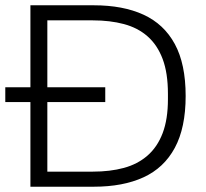

<svg xmlns="http://www.w3.org/2000/svg" viewBox="-20 -706 779 726"><path d="M0 -320V-376H378V-320ZM95 0V-686H335Q445 -686 522.5 -650.5Q600 -615 641 -539.5Q682 -464 682 -343Q682 -223 641 -147Q600 -71 522.5 -35.5Q445 0 335 0ZM159 -57H331Q396 -57 448 -71Q500 -85 537.5 -117.5Q575 -150 595 -202.5Q615 -255 615 -331V-351Q615 -430 595 -483Q575 -536 538 -568.5Q501 -601 448.5 -615Q396 -629 331 -629H159Z"/></svg>

Font: Archivo SemiBold ExtraLight
Style: Regular
Weight: 250
Version: Version 2.001